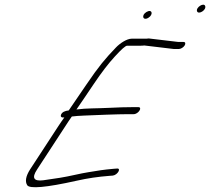

<svg xmlns="http://www.w3.org/2000/svg" viewBox="-20 -782 896 819"><path d="M820.5 -734C826.6 -718 861 -739 855.3 -756C849.7 -773 814.4 -750 820.5 -734ZM605 -731C581.1 -717 589.8 -692 612.7 -706C635.6 -720 628.9 -745 605 -731ZM250.4 -281H254.4C245.5 -269 237.6 -257 230.2 -246L108.1 -59C90.3 -31 85.9 -8 96.1 8C106.2 24 177.1 18 306.4 -11C355.8 -22 396.8 -28 447.8 -32L461.3 -33C482.7 -36 498.5 -66 478 -63L464.5 -62C442.6 -60 424.6 -58 410.6 -56C363.6 -48 352.6 -48 294.2 -35C259.3 -27 216.8 -20 164.4 -13C123.9 -8 114.3 -23 138.1 -59L260.2 -246C268.6 -259 277 -272 286.4 -285C299.3 -287 317.8 -288 339.3 -289C385.3 -291 480.3 -295 528.3 -295H550.3C570.3 -295 589.1 -325 570.1 -325H547.1C517.1 -325 483.6 -324 445.6 -322C388.1 -319 351.1 -321 306.1 -315C320 -335 344.7 -371 378.8 -422C413 -473 443.2 -512 469 -540C497.2 -571 515.1 -587 522.1 -587H577.1C583.1 -587 589.1 -587 595.6 -588L721.2 -573H743.2C751.2 -573 762.7 -580 767.6 -588C772.5 -596 771 -603 763 -603H741L614.4 -618C608.9 -617 602.9 -617 596.9 -617H541.9C520.9 -617 491 -597 474.2 -579C429 -532 402.7 -501 348.3 -421C312.7 -369 287.5 -332 273.2 -311C256.2 -309 245.7 -304 240.8 -294C236.9 -286 240.9 -280 250.4 -281Z"/></svg>

Font: MewTooHand
Style: UltimateIta
Weight: 400
Designer: Mew Too, Robert Jablonski
Version: Version 0.77